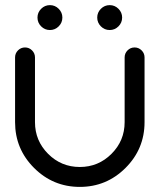

<svg xmlns="http://www.w3.org/2000/svg" viewBox="-20 -733 626 753"><path d="M293 0Q188 0 113.5 -74.5Q39.1 -148.9 39.1 -253.9V-507.8Q39.1 -523.9 50.5 -535.4Q62 -546.9 78.1 -546.9Q94.2 -546.9 105.7 -535.4Q117.2 -523.9 117.2 -507.8V-253.9Q117.2 -181.2 168.7 -129.6Q220.2 -78.1 293 -78.1Q365.7 -78.1 417.2 -129.6Q468.8 -181.2 468.8 -253.9V-507.8Q468.8 -523.9 480.2 -535.4Q491.7 -546.9 507.8 -546.9Q523.9 -546.9 535.4 -535.4Q546.9 -523.9 546.9 -507.8V-253.9Q546.9 -148.9 472.4 -74.5Q397.9 0 293 0ZM224.6 -664.1Q224.6 -644 210.2 -629.6Q195.8 -615.2 175.8 -615.2Q155.8 -615.2 141.4 -629.6Q127 -644 127 -664.1Q127 -684.1 141.4 -698.5Q155.8 -712.9 175.8 -712.9Q195.8 -712.9 210.2 -698.5Q224.6 -684.1 224.6 -664.1ZM459 -664.1Q459 -644 444.6 -629.6Q430.2 -615.2 410.2 -615.2Q390.1 -615.2 375.7 -629.6Q361.3 -644 361.3 -664.1Q361.3 -684.1 375.7 -698.5Q390.1 -712.9 410.2 -712.9Q430.2 -712.9 444.6 -698.5Q459 -684.1 459 -664.1Z"/></svg>

Font: Comfortaa
Style: Regular
Weight: 400
Designer: Johan Aakerlund - aajohan
Foundry: Johan Aakerlund
Version: Version 2.004 2013